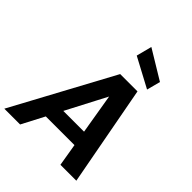

<svg xmlns="http://www.w3.org/2000/svg" viewBox="-287 -1117 1263 1263"><g transform="rotate(45 344.5 -485.5)"><path d="M-23 0 355 -700H516L647 0H499L408 -544L124 0ZM109 -157 164 -264H537L554 -157ZM552 -753 346 -863 374 -971 577 -848Z"/></g></svg>

Font: DM Sans 18pt ExtraBold
Style: Italic
Weight: 800
Italic angle: -10°
Designer: Colophon Foundry, Jonny Pinhorn
Foundry: Colophon Foundry
Version: Version 4.004;gftools[0.9.30]